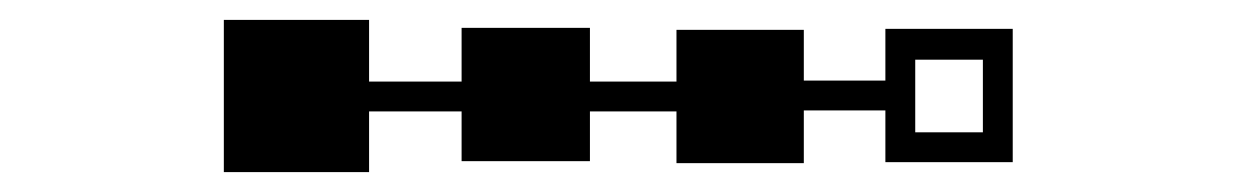

<svg xmlns="http://www.w3.org/2000/svg" viewBox="-20 -397 1240 193"><path d="M900 -264V-337H968V-264ZM444 -315H351V-377H205V-224H351V-285H444V-235H573V-285H660V-233H788V-286H870V-234H998V-368H870V-316H788V-367H660V-315H573V-369H444Z"/></svg>

Font: CryptoKit 1.4
Style: Regular
Weight: 400
Monospace: yes
Designer: Oceane Juvin
Foundry: http://www.head-geneve.ch
Version: Version 1.000